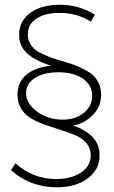

<svg xmlns="http://www.w3.org/2000/svg" viewBox="-20 -714 485 815"><path d="M26.9 7.8 45.9 -21Q118.7 45.9 219.2 45.9Q281.7 45.9 323.5 18.6Q365.2 -8.8 365.2 -55.2Q365.2 -84 348.1 -105Q331.1 -126 303.5 -138.2Q275.9 -150.4 242.9 -160.6Q210 -170.9 176.8 -182.4Q143.6 -193.8 116 -209Q88.4 -224.1 71.3 -250.2Q54.2 -276.4 54.2 -312Q54.2 -364.7 91.6 -396.5Q128.9 -428.2 195.8 -435.1Q123.5 -459 92.3 -490.2Q61 -521.5 61 -565.9Q61 -624.5 108.4 -659.2Q155.8 -693.8 232.9 -693.8Q314.9 -693.8 382.8 -651.9L365.2 -622.1Q307.6 -659.2 232.9 -659.2Q171.4 -659.2 134.8 -635Q98.1 -610.8 98.1 -567.9Q98.1 -542 111.6 -522.7Q125 -503.4 146.7 -491.9Q168.5 -480.5 196.5 -470Q224.6 -459.5 253.7 -451.9Q282.7 -444.3 310.8 -432.1Q338.9 -419.9 360.6 -405.8Q382.3 -391.6 395.8 -367.4Q409.2 -343.3 409.2 -312Q409.2 -259.8 372.6 -224.1Q335.9 -188.5 290 -181.2Q402.8 -142.6 402.8 -55.2Q402.8 6.3 351.8 43.7Q300.8 81.1 221.2 81.1Q163.6 81.1 113 61.5Q62.5 42 26.9 7.8ZM90.8 -318.8Q90.8 -273.9 137.9 -240Q185.1 -206.1 246.1 -206.1Q299.8 -206.1 335.4 -234.6Q371.1 -263.2 371.1 -307.1Q371.1 -352.1 332.5 -379.6Q293.9 -407.2 228 -407.2Q166 -407.2 128.4 -383.1Q90.8 -358.9 90.8 -318.8Z"/></svg>

Font: Montserrat Ultra Light
Style: Regular
Weight: 200
Designer: Julieta Ulanovsky
Foundry: Julieta Ulanovsky
Version: Version 3.001;PS 003.001;hotconv 1.0.70;makeotf.lib2.5.58329